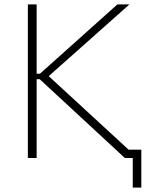

<svg xmlns="http://www.w3.org/2000/svg" viewBox="-20 -720 672 875"><path d="M107 0H147V-359H161L549 0H585V135H624V-38H566L202 -373L570 -700H515L162 -384H147V-700H107Z"/></svg>

Font: Fixel Text ExtraLight
Style: Regular
Weight: 200
Width: 4
Designer: AlfaBravo + MacPaw
Foundry: Kyrylo Tkachov, Marchela Mozhyna, Serhii Makarenko, Maria Weinstein, Zakhar Kryvoshyya
Version: Version 1.211